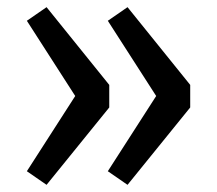

<svg xmlns="http://www.w3.org/2000/svg" viewBox="-20 -555 606 536"><path d="M110 -535 285 -318V-255L110 -39L55 -77L190 -287L55 -497ZM336 -535 511 -318V-255L336 -39L281 -77L416 -287L281 -497Z"/></svg>

Font: Fira Sans
Style: Regular
Weight: 400
Designer: Carrois Corporate & Edenspiekermann AG
Foundry: Carrois Corporate GbR & Edenspiekermann AG
Version: Version 4.106;PS 004.106;hotconv 1.0.70;makeotf.lib2.5.58329